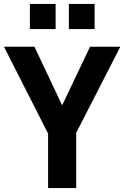

<svg xmlns="http://www.w3.org/2000/svg" viewBox="-20 -950 628 970"><path d="M131 -803H261V-930H131ZM328 -803H458V-930H328ZM223 0H365V-279L588 -714H435L294 -418L154 -714H0L223 -275Z"/></svg>

Font: Kathrein 75 Bold
Style: Regular
Weight: 700
Designer: Lazydogs Typefoundry, based on Open Sans by Ascender Corporation
Foundry: Lazydogs Typefoundry
Version: Version 1.003;PS 001.003;hotconv 1.0.88;makeotf.lib2.5.64775